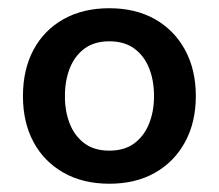

<svg xmlns="http://www.w3.org/2000/svg" viewBox="-20 -760 526 462"><path d="M243.2 -317.9Q179.7 -317.9 132.8 -344.5Q85.9 -371.1 60.5 -418.5Q35.2 -465.8 35.2 -528.8Q35.2 -592.3 60.5 -639.9Q85.9 -687.5 132.8 -713.9Q179.7 -740.2 243.2 -740.2Q306.2 -740.2 352.8 -713.9Q399.4 -687.5 425.3 -639.9Q451.2 -592.3 451.2 -528.8Q451.2 -465.8 425.3 -418.2Q399.4 -370.6 352.8 -344.2Q306.2 -317.9 243.2 -317.9ZM243.2 -397.5Q279.3 -397.5 303 -415Q326.7 -432.6 338.6 -462.2Q350.6 -491.7 350.6 -528.8Q350.6 -565.9 338.9 -595.7Q327.1 -625.5 303.2 -643.1Q279.3 -660.6 243.2 -660.6Q207 -660.6 183.3 -643.1Q159.7 -625.5 147.9 -595.7Q136.2 -565.9 136.2 -528.8Q136.2 -491.7 147.9 -462.2Q159.7 -432.6 183.3 -415Q207 -397.5 243.2 -397.5Z"/></svg>

Font: Inter Cardless
Style: Medium
Weight: 500
Designer: Rasmus Andersson
Foundry: rsms
Version: Version 4.001;git-9221beed3